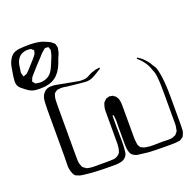

<svg xmlns="http://www.w3.org/2000/svg" viewBox="-275 -913 1088 1085"><g transform="rotate(-20 269.0 -370.5)"><path d="M117 -588Q107 -570 92.5 -555Q78 -540 58 -531Q41 -523 21.5 -520.5Q2 -518 -17 -518Q-30 -518 -43 -519.5Q-56 -521 -67 -526Q-82 -533 -93 -542Q-104 -550 -116 -560Q-128 -570 -133 -583Q-137 -594 -136 -607.5Q-135 -621 -134 -632Q-130 -655 -125.5 -684Q-121 -713 -107 -735Q-95 -755 -76 -763Q-62 -769 -47.5 -770Q-33 -771 -19 -772Q-4 -773 18 -772.5Q40 -772 61.5 -769Q83 -766 98 -759Q111 -754 123 -748.5Q135 -743 145 -733Q147 -731 149.5 -729Q152 -727 153 -725Q154 -723 154 -720.5Q154 -718 155 -716Q156 -713 157 -709.5Q158 -706 158 -702Q158 -698 157 -694Q156 -690 155 -686Q154 -676 150 -666Q146 -656 141 -646Q136 -632 130.5 -617.5Q125 -603 117 -588ZM-17 -666Q-9 -675 -1.5 -683Q6 -691 13 -700Q16 -705 19.5 -709Q23 -713 24 -718Q25 -721 25.5 -723.5Q26 -726 26 -729Q28 -731 28 -734L21 -739Q19 -741 16.5 -743.5Q14 -746 12 -747Q10 -748 6.5 -747.5Q3 -747 1 -748Q-17 -750 -35 -743.5Q-53 -737 -64 -722Q-76 -706 -80 -683.5Q-84 -661 -86 -642Q-86 -636 -84 -630.5Q-82 -625 -81 -620Q-80 -619 -80 -617.5Q-80 -616 -79 -615Q-79 -615 -74 -617L-64 -620Q-59 -622 -55 -625.5Q-51 -629 -47 -633Q-39 -641 -32 -649Q-25 -657 -17 -666ZM47 -684Q29 -665 11 -645.5Q-7 -626 -24 -606Q-27 -602 -30.5 -598.5Q-34 -595 -36 -591Q-37 -589 -38 -585Q-39 -581 -41 -578Q-41 -577 -42.5 -574.5Q-44 -572 -43 -571Q-43 -570 -41 -568Q-39 -566 -38 -564Q-36 -563 -34.5 -560Q-33 -557 -31 -555Q-28 -554 -23.5 -553.5Q-19 -553 -15 -552Q7 -548 30 -556Q53 -564 66 -581Q77 -595 84 -612Q91 -629 98 -645Q102 -655 106 -664.5Q110 -674 112 -684Q113 -689 114.5 -694.5Q116 -700 116 -704Q116 -706 114.5 -709Q113 -712 112 -715Q111 -716 110.5 -719Q110 -722 109 -723Q108 -724 104 -723.5Q100 -723 98 -723Q93 -726 90 -724Q87 -723 84 -720.5Q81 -718 79 -716Q71 -710 63 -702Q55 -694 47 -684ZM662 -214V-54Q662 -38 661 -23Q660 -8 652 6Q651 8 650 10.5Q649 13 647 15Q646 16 643 17.5Q640 19 638 21L629 27Q627 28 624 28Q621 28 619 29Q607 31 595 31.5Q583 32 571 32Q560 32 539 32Q518 32 494 31.5Q470 31 449 30Q428 29 417 27Q407 25 396.5 24.5Q386 24 375 22Q365 20 354 14Q343 8 337 -2Q336 -4 335.5 -6Q335 -8 334 -10Q330 -21 328.5 -32.5Q327 -44 327 -56V-157Q327 -172 327.5 -188Q328 -204 326 -219Q325 -222 325 -228Q325 -234 322 -235Q319 -238 318 -237Q318 -237 318 -235Q318 -231 317.5 -228Q317 -225 317 -221V-173Q317 -158 317.5 -131Q318 -104 318 -77Q318 -50 316 -35Q315 -28 314.5 -19.5Q314 -11 311 -3Q301 18 280 26Q277 27 273.5 27.5Q270 28 266 29Q253 32 238.5 32Q224 32 210 32Q195 32 168 31.5Q141 31 114 29.5Q87 28 72 26Q57 24 42 22.5Q27 21 14 14Q7 12 3 9Q-3 3 -7 -5.5Q-11 -14 -13 -21Q-19 -42 -18 -65Q-17 -88 -17 -109V-357Q-17 -374 -17 -391.5Q-17 -409 -16 -426Q-16 -438 -14 -452Q-12 -466 -7 -476Q5 -498 25 -506Q34 -509 44 -509.5Q54 -510 64 -509Q75 -508 86.5 -505.5Q98 -503 109 -501L179 -488Q189 -487 199 -484.5Q209 -482 219 -482Q229 -482 238.5 -482.5Q248 -483 257 -487Q262 -489 267 -492Q272 -495 276 -497Q285 -502 294 -505Q303 -508 313 -511Q318 -513 322.5 -513Q327 -513 332 -514Q333 -514 336 -515Q339 -516 340 -515Q341 -515 341.5 -512Q342 -509 342 -509Q341 -508 337.5 -506Q334 -504 332 -503L308 -488Q298 -482 286.5 -476Q275 -470 263 -468Q250 -465 236 -466.5Q222 -468 208 -469Q189 -471 170.5 -473Q152 -475 134 -477Q122 -479 110 -480.5Q98 -482 86 -480Q83 -479 79.5 -479.5Q76 -480 73 -478Q71 -477 68.5 -475.5Q66 -474 64 -472Q62 -471 59.5 -469Q57 -467 55 -465Q54 -464 53.5 -462Q53 -460 52 -458Q50 -451 48.5 -445.5Q47 -440 46 -432Q45 -414 45 -395Q45 -376 45 -358V-91Q45 -76 45.5 -60.5Q46 -45 53 -31Q54 -29 55 -26.5Q56 -24 57 -22Q59 -19 62.5 -17Q66 -15 68 -13Q70 -12 72 -10Q74 -8 75 -7Q79 -5 85 -4Q91 -3 95 -2Q103 -1 111.5 -0.5Q120 0 127 0H183Q194 0 206 0Q218 0 229 -1Q233 -1 236.5 -1Q240 -1 244 -2Q267 -7 280 -26L283 -36Q287 -47 287.5 -57.5Q288 -68 289 -78V-248Q289 -261 289 -275Q289 -289 293 -301Q294 -306 296 -312Q298 -318 301 -322Q305 -327 310 -331Q312 -333 313.5 -334.5Q315 -336 316 -337Q318 -339 321 -339Q324 -339 326 -340Q328 -341 331 -342Q334 -343 336 -343Q340 -344 344 -342Q347 -341 350.5 -341Q354 -341 357 -340Q359 -339 360.5 -337.5Q362 -336 363 -335Q366 -333 369.5 -331Q373 -329 374 -326Q377 -323 380 -317.5Q383 -312 384 -308Q388 -295 388.5 -281.5Q389 -268 389 -255V-85Q389 -74 389.5 -63.5Q390 -53 392 -42Q392 -37 394 -31Q396 -27 399 -21.5Q402 -16 405 -13L412 -10Q424 -3 437 -2Q460 2 484 1Q508 0 530 0Q545 0 562 1Q579 2 594 -2Q598 -4 604 -6Q610 -8 613 -10Q615 -12 617 -14.5Q619 -17 620 -19Q622 -21 624 -23Q626 -25 627 -27Q629 -30 629 -33.5Q629 -37 630 -40Q634 -54 634 -69Q634 -84 634 -98V-256Q634 -271 633.5 -299Q633 -327 630 -354.5Q627 -382 619 -397Q608 -434 584 -462Q580 -467 575 -472.5Q570 -478 565 -482L556 -490Q556 -491 558.5 -493Q561 -495 561 -495Q563 -495 564 -494Q565 -493 566 -492Q570 -489 574 -486.5Q578 -484 582 -481Q597 -468 609.5 -453Q622 -438 631 -420Q642 -409 648.5 -380.5Q655 -352 658 -318Q661 -284 661.5 -255Q662 -226 662 -214Z"/></g></svg>

Font: Rubik Vinyl
Style: Regular
Weight: 400
Designer: Hubert and Fischer, NaN
Foundry: Hubert and Fischer, NaN
Version: Version 2.200